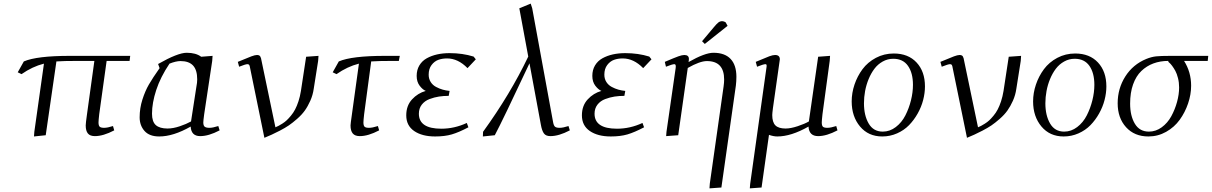

<svg xmlns="http://www.w3.org/2000/svg" viewBox="-20 -748 6703 1062"><path d="M78.1 -348.1 111.8 -408.2Q183.1 -439 367.2 -439H700.2L696.8 -411.1H569.8L528.8 -116.2Q524.9 -81.5 524.9 -70.8Q524.9 -53.2 531.5 -47.1Q538.1 -41 556.2 -41Q574.7 -41 605 -50.8L611.8 -26.9Q551.3 4.9 504.9 4.9Q478 4.9 466.1 -9.8Q454.1 -24.4 454.1 -54.2Q454.1 -65.9 460.9 -113.8L502 -411.1H413.1Q329.1 -411.1 292 -408.2L232.9 0L168 6.8L169.9 -19L223.1 -396Q159.2 -379.9 99.1 -337.9Z M752.4 -99.1Q752.4 -149.4 767.6 -197Q782.7 -244.6 803.5 -280.5Q824.2 -316.4 862.8 -371.1L854.5 -394Q963.4 -456.1 1012.7 -456.1Q1063.5 -456.1 1092.8 -434.1L1155.8 -439L1153.8 -411.1L1109.4 -116.2Q1104.5 -79.6 1104.5 -70.8Q1104.5 -53.2 1112.3 -47.1Q1120.1 -41 1138.7 -41Q1157.2 -41 1187.5 -50.8L1194.8 -26.9Q1134.3 4.9 1087.4 4.9Q1037.6 4.9 1034.7 -47.9Q938.5 6.8 860.8 6.8Q806.2 6.8 779.3 -23.7Q752.4 -54.2 752.4 -99.1ZM820.8 -119.1Q820.8 -74.7 842 -55.9Q863.3 -37.1 906.7 -37.1Q937.5 -37.1 974.4 -49.6Q1011.2 -62 1036.6 -76.2L1066.4 -269Q1070.8 -291 1070.8 -309.1Q1070.8 -360.8 1047.9 -385.5Q1024.9 -410.2 978.5 -410.2Q953.6 -410.2 917.5 -396Q867.7 -321.8 844.2 -250.2Q820.8 -178.7 820.8 -119.1Z M1295.4 -405.8Q1350.1 -428.7 1370.4 -436.3Q1390.6 -443.8 1401.4 -443.8Q1414.6 -443.8 1419.4 -436Q1424.3 -428.2 1426.8 -411.1L1503.4 -43.9Q1513.7 -48.3 1520.5 -51.8Q1527.3 -55.2 1541.3 -64Q1555.2 -72.8 1565.4 -82.3Q1575.7 -91.8 1589.1 -107.9Q1602.5 -124 1612.3 -142.6Q1622.1 -161.1 1630.9 -187.7Q1639.6 -214.4 1644.5 -245.1L1673.3 -434.1L1741.7 -439L1739.7 -411.1L1715.3 -256.8Q1710.4 -222.2 1696.5 -190.9Q1682.6 -159.7 1665.8 -136.2Q1648.9 -112.8 1623.5 -90.6Q1598.1 -68.4 1577.6 -54.4Q1557.1 -40.5 1528.1 -25.4Q1499 -10.3 1482.9 -3.2Q1466.8 3.9 1442.4 14.2L1363.3 -372.1Q1361.3 -385.3 1358.2 -389.2Q1355 -393.1 1348.6 -393.1Q1338.4 -393.1 1302.7 -378.9Z M1820.3 -348.1 1854 -408.2Q1925.3 -439 2109.4 -439H2191.4L2186 -411.1H2155.3Q2070.3 -411.1 2033.2 -408.2L1994.1 -116.2Q1990.2 -81.5 1990.2 -70.8Q1990.2 -53.2 1996.6 -47.1Q2002.9 -41 2021 -41Q2040 -41 2070.3 -50.8L2077.1 -26.9Q2016.6 4.9 1970.2 4.9Q1943.4 4.9 1931.2 -9.8Q1918.9 -24.4 1918.9 -54.2Q1918.9 -62.5 1926.3 -113.8L1965.3 -396Q1901.4 -379.9 1841.3 -337.9Z M2227.1 -109.9Q2227.1 -163.6 2259 -198.2Q2291 -232.9 2335 -245.1Q2317.9 -252 2301.3 -273.7Q2284.7 -295.4 2284.7 -328.1Q2284.7 -361.3 2299.6 -386.2Q2314.5 -411.1 2340.3 -425.5Q2366.2 -439.9 2397.9 -447Q2429.7 -454.1 2466.8 -454.1Q2538.6 -454.1 2599.6 -435.1L2611.8 -419.9L2565.9 -371.1Q2513.7 -424.8 2452.6 -424.8Q2426.3 -424.8 2404.5 -417Q2382.8 -409.2 2366.9 -388.2Q2351.1 -367.2 2351.1 -335Q2351.1 -312 2362.3 -294.4Q2373.5 -276.9 2392.1 -267.1Q2410.6 -257.3 2428.7 -252.2Q2446.8 -247.1 2466.8 -245.1L2461.9 -217.8Q2433.6 -217.8 2408 -213.9Q2382.3 -210 2355.7 -200Q2329.1 -189.9 2313 -169.2Q2296.9 -148.4 2296.9 -119.1Q2296.9 -36.1 2420.9 -36.1Q2493.7 -36.1 2562 -67.9L2570.8 -43.9Q2518.1 -16.1 2479 -4.6Q2439.9 6.8 2386.7 6.8Q2314.9 6.8 2271 -23.2Q2227.1 -53.2 2227.1 -109.9Z M2650.9 6.8 2651.9 -19Q2802.7 -227.1 2901.9 -435.1L2852.5 -702.1L2915.5 -728L2923.8 -702.1L3039.6 -70.8Q3043 -52.7 3050.3 -46.9Q3057.6 -41 3075.7 -41Q3094.2 -41 3124.5 -50.8L3131.8 -26.9Q3071.3 4.9 3024.4 4.9Q2999 4.9 2988.3 -10.3Q2977.5 -25.4 2971.7 -58.1L2908.7 -397.9Q2760.3 -81.5 2716.8 0Z M3198.7 -109.9Q3198.7 -163.6 3230.7 -198.2Q3262.7 -232.9 3306.6 -245.1Q3289.6 -252 3272.9 -273.7Q3256.3 -295.4 3256.3 -328.1Q3256.3 -361.3 3271.2 -386.2Q3286.1 -411.1 3312 -425.5Q3337.9 -439.9 3369.6 -447Q3401.4 -454.1 3438.5 -454.1Q3510.3 -454.1 3571.3 -435.1L3583.5 -419.9L3537.6 -371.1Q3485.4 -424.8 3424.3 -424.8Q3397.9 -424.8 3376.2 -417Q3354.5 -409.2 3338.6 -388.2Q3322.8 -367.2 3322.8 -335Q3322.8 -312 3334 -294.4Q3345.2 -276.9 3363.8 -267.1Q3382.3 -257.3 3400.4 -252.2Q3418.5 -247.1 3438.5 -245.1L3433.6 -217.8Q3405.3 -217.8 3379.6 -213.9Q3354 -210 3327.4 -200Q3300.8 -189.9 3284.7 -169.2Q3268.6 -148.4 3268.6 -119.1Q3268.6 -36.1 3392.6 -36.1Q3465.3 -36.1 3533.7 -67.9L3542.5 -43.9Q3489.7 -16.1 3450.7 -4.6Q3411.6 6.8 3358.4 6.8Q3286.6 6.8 3242.7 -23.2Q3198.7 -53.2 3198.7 -109.9Z M3657.2 -405.8Q3711.9 -429.2 3732.4 -436.5Q3752.9 -443.8 3765.1 -443.8Q3790.5 -443.8 3790.5 -421.9Q3790.5 -416 3789.6 -411.1L3788.6 -404.8Q3878.9 -456.1 3926.3 -456.1Q3988.8 -456.1 4021 -422.1Q4053.2 -388.2 4053.2 -323.2Q4053.2 -298.8 4050.3 -274.9L3970.2 289.1L3904.3 293.9L3906.2 267.1L3982.4 -270Q3985.4 -291.5 3985.4 -308.1Q3985.4 -410.2 3890.1 -410.2Q3851.1 -410.2 3784.2 -372.1L3731.4 0L3664.6 4.9L3666.5 -19L3717.3 -372.1Q3720.2 -393.1 3710.4 -393.1Q3699.2 -393.1 3663.6 -378.9ZM3863.3 -520 3928.2 -597.2Q3944.3 -616.7 3953.6 -623.8Q3962.9 -630.9 3975.1 -630.9Q3979.5 -630.9 3984.1 -629.2Q3988.8 -627.4 3991.2 -626L3994.1 -624L4004.4 -605L3878.4 -504.9Z M4127.4 293.9 4129.4 269 4219.2 -372.1Q4221.2 -383.3 4220.2 -388.2Q4219.2 -393.1 4214.4 -393.1Q4203.1 -393.1 4167.5 -378.9L4160.2 -405.8Q4216.3 -429.7 4235.6 -436.8Q4254.9 -443.8 4267.1 -443.8Q4293.5 -443.8 4293.5 -419.9Q4293.5 -418.9 4291 -401.9L4255.4 -150.9Q4251.5 -120.6 4251.5 -111.8Q4251.5 -71.8 4269 -54.4Q4286.6 -37.1 4325.2 -37.1Q4353.5 -37.1 4392.3 -50Q4431.2 -63 4454.1 -76.2L4505.4 -434.1L4571.3 -439L4569.3 -411.1L4529.3 -116.2Q4525.4 -80.6 4525.4 -70.8Q4525.4 -53.2 4531.7 -47.1Q4538.1 -41 4556.2 -41Q4575.2 -41 4605.5 -50.8L4612.3 -26.9Q4551.8 4.9 4505.4 4.9Q4455.1 4.9 4452.1 -47.9Q4356 6.8 4279.3 6.8Q4258.8 6.8 4233.4 -2L4192.4 289.1Z M4690.9 -187Q4690.9 -233.9 4706.5 -280.3Q4722.2 -326.7 4750.7 -365.2Q4779.3 -403.8 4824.7 -428Q4870.1 -452.1 4923.8 -452.1Q5003.4 -452.1 5049.8 -402.3Q5096.2 -352.5 5096.2 -270Q5096.2 -233.4 5086.2 -194.8Q5076.2 -156.2 5055.9 -120.1Q5035.6 -84 5008.1 -55.7Q4980.5 -27.3 4941.9 -10.3Q4903.3 6.8 4859.9 6.8Q4783.2 6.8 4737.1 -48.3Q4690.9 -103.5 4690.9 -187ZM4758.8 -176.8Q4758.8 -109.4 4784.9 -64.7Q4811 -20 4862.8 -20Q4901.9 -20 4934.8 -45.2Q4967.8 -70.3 4987.8 -109.6Q5007.8 -148.9 5018.8 -193.1Q5029.8 -237.3 5029.8 -278.8Q5029.8 -344.2 5002.4 -383.5Q4975.1 -422.9 4920.9 -422.9Q4889.6 -422.9 4862.5 -407.7Q4835.4 -392.6 4816.7 -367.7Q4797.9 -342.8 4784.7 -310.8Q4771.5 -278.8 4765.1 -244.6Q4758.8 -210.4 4758.8 -176.8Z M5181.6 -405.8Q5236.3 -428.7 5256.6 -436.3Q5276.9 -443.8 5287.6 -443.8Q5300.8 -443.8 5305.7 -436Q5310.5 -428.2 5313 -411.1L5389.6 -43.9Q5399.9 -48.3 5406.7 -51.8Q5413.6 -55.2 5427.5 -64Q5441.4 -72.8 5451.7 -82.3Q5461.9 -91.8 5475.3 -107.9Q5488.8 -124 5498.5 -142.6Q5508.3 -161.1 5517.1 -187.7Q5525.9 -214.4 5530.8 -245.1L5559.6 -434.1L5627.9 -439L5626 -411.1L5601.6 -256.8Q5596.7 -222.2 5582.8 -190.9Q5568.8 -159.7 5552 -136.2Q5535.2 -112.8 5509.8 -90.6Q5484.4 -68.4 5463.9 -54.4Q5443.4 -40.5 5414.3 -25.4Q5385.3 -10.3 5369.1 -3.2Q5353 3.9 5328.6 14.2L5249.5 -372.1Q5247.6 -385.3 5244.4 -389.2Q5241.2 -393.1 5234.9 -393.1Q5224.6 -393.1 5189 -378.9Z M5694.3 -187Q5694.3 -233.9 5710 -280.3Q5725.6 -326.7 5754.2 -365.2Q5782.7 -403.8 5828.1 -428Q5873.5 -452.1 5927.2 -452.1Q6006.8 -452.1 6053.2 -402.3Q6099.6 -352.5 6099.6 -270Q6099.6 -233.4 6089.6 -194.8Q6079.6 -156.2 6059.3 -120.1Q6039.1 -84 6011.5 -55.7Q5983.9 -27.3 5945.3 -10.3Q5906.7 6.8 5863.3 6.8Q5786.6 6.8 5740.5 -48.3Q5694.3 -103.5 5694.3 -187ZM5762.2 -176.8Q5762.2 -109.4 5788.3 -64.7Q5814.5 -20 5866.2 -20Q5905.3 -20 5938.2 -45.2Q5971.2 -70.3 5991.2 -109.6Q6011.2 -148.9 6022.2 -193.1Q6033.2 -237.3 6033.2 -278.8Q6033.2 -344.2 6005.9 -383.5Q5978.5 -422.9 5924.3 -422.9Q5893.1 -422.9 5866 -407.7Q5838.9 -392.6 5820.1 -367.7Q5801.3 -342.8 5788.1 -310.8Q5774.9 -278.8 5768.6 -244.6Q5762.2 -210.4 5762.2 -176.8Z M6162.1 -176.8Q6162.1 -258.3 6204.3 -325Q6246.6 -391.6 6320.3 -421.9Q6349.1 -433.6 6375 -436.3Q6400.9 -439 6454.1 -439H6663.1L6660.2 -411.1H6529.3Q6568.4 -349.6 6568.4 -273.9Q6568.4 -225.1 6551.5 -175.5Q6534.7 -126 6505.1 -85.2Q6475.6 -44.4 6430.2 -18.8Q6384.8 6.8 6332 6.8Q6254.9 6.8 6208.5 -44.4Q6162.1 -95.7 6162.1 -176.8ZM6231 -174.8Q6231 -107.4 6257.1 -63.7Q6283.2 -20 6335 -20Q6373 -20 6405.8 -43.9Q6438.5 -67.9 6458.7 -105Q6479 -142.1 6490.5 -184.1Q6502 -226.1 6502 -264.2Q6502 -291.5 6495.8 -315.9Q6489.7 -340.3 6481 -356.2Q6472.2 -372.1 6463.4 -383.8Q6454.6 -395.5 6448.7 -400.4L6442.4 -405.8V-411.1Q6397.5 -411.1 6359.9 -397.2Q6322.3 -383.3 6293 -355.2Q6263.7 -327.1 6247.3 -281Q6231 -234.9 6231 -174.8Z"/></svg>

Font: Dehuti
Style: Italic
Weight: 400
Version: Version 1.2